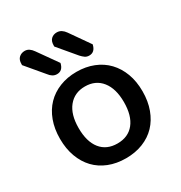

<svg xmlns="http://www.w3.org/2000/svg" viewBox="-168 -821 899 955"><g transform="rotate(-30 281.0 -343.5)"><path d="M518 -234Q518 -177 501 -131Q484 -85 453.5 -53Q423 -21 379 -3.5Q335 14 281 14Q227 14 183 -3.5Q139 -21 108.5 -53Q78 -85 61 -131Q44 -177 44 -234Q44 -291 61 -337Q78 -383 109 -415Q140 -447 184 -464.5Q228 -482 281 -482Q334 -482 378 -464.5Q422 -447 453 -414.5Q484 -382 501 -336.5Q518 -291 518 -234ZM281 -398Q221 -398 186 -355Q151 -312 151 -234Q151 -156 185 -113.5Q219 -71 281 -71Q343 -71 377 -113.5Q411 -156 411 -234Q411 -311 376.5 -354.5Q342 -398 281 -398ZM64 -646V-652Q64 -677 77.5 -689Q91 -701 110 -701Q124 -701 135 -693.5Q146 -686 155 -673L235 -560Q226 -520 193 -520Q179 -520 168 -527Q157 -534 149 -545ZM249 -646V-652Q249 -677 262 -689Q275 -701 294 -701Q309 -701 320.5 -693.5Q332 -686 341 -673L420 -560Q411 -520 378 -520Q364 -520 354 -527Q344 -534 334 -545Z"/></g></svg>

Font: Baloo Bhaina 2 Medium
Style: Regular
Weight: 500
Designer: Yesha Goshar, Manish Minz, Shuchita Grover and Ek Type
Foundry: Ek Type
Version: Version 1.640;hotconv 1.0.111;makeotfexe 2.5.65597; ttfautoh